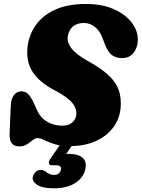

<svg xmlns="http://www.w3.org/2000/svg" viewBox="-20 -738 731 990"><path d="M343.5 15Q292 15 259.8 4.8Q227.5 -5.5 207.8 -15.8Q188 -26 174.5 -26Q161 -26 148 -15.2Q135 -4.5 119 6.2Q103 17 80.5 17Q54.5 17 41.2 1.5Q28 -14 29.5 -49L35.5 -192Q37 -228.5 52 -247.8Q67 -267 91 -267Q114 -267 128.2 -250Q142.5 -233 157.5 -200L172.5 -167Q190 -129 224.5 -109.5Q259 -90 300.5 -90Q333 -90 351.5 -105.5Q370 -121 373 -144.5Q377.5 -176.5 353 -207Q328.5 -237.5 261.5 -272.5Q182 -314 147.8 -367.8Q113.5 -421.5 122 -496Q129 -557 163.8 -607.2Q198.5 -657.5 263 -687.5Q327.5 -717.5 422.5 -717.5Q508.5 -717.5 569 -689.8Q629.5 -662 661 -619Q692.5 -576 690.5 -529.5Q689.5 -493 669 -465.8Q648.5 -438.5 609 -438.5Q578 -438.5 557.2 -453.8Q536.5 -469 520 -511.5L507 -545.5Q494 -580 468.8 -599.8Q443.5 -619.5 412 -619.5Q376 -619.5 355.5 -601Q335 -582.5 329.5 -551Q324.5 -521 347.8 -489.5Q371 -458 434 -423Q504.5 -384 542.2 -347.5Q580 -311 593 -271.5Q606 -232 602 -183Q597.5 -126.5 564.5 -81.8Q531.5 -37 475 -11Q418.5 15 343.5 15ZM302 -9.5H366L321.5 55.5Q327.5 55.5 334 55.5Q385.5 55.5 407.5 77Q429.5 98.5 419 138.5Q407.5 181.5 365.2 207.2Q323 233 256 233Q198.5 233 171 214.5Q143.5 196 149.5 172.5Q154 156.5 165.2 147.2Q176.5 138 190 138Q200 138 207.2 141.8Q214.5 145.5 221.5 151Q238.5 164 259 164Q287 164 294 137.5Q300.5 114 266.5 114H250.5Q233.5 114 232 103.8Q230.5 93.5 242 77Z"/></svg>

Font: Fraunces 9pt S100 Black
Style: Italic
Weight: 900
Italic angle: -16°
Version: Version 1.000; ttfautohint (v1.8.3)